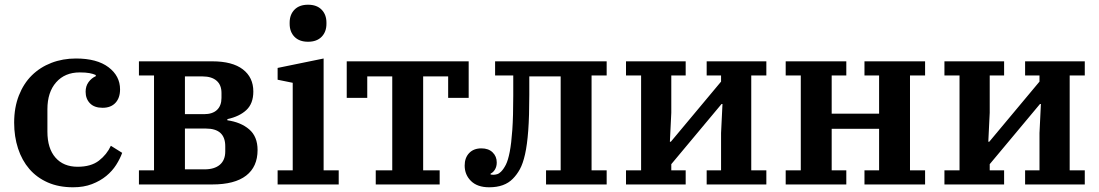

<svg xmlns="http://www.w3.org/2000/svg" viewBox="-20 -782 4660 814"><path d="M290 12Q229 12 182.5 -8.5Q136 -29 104.5 -65.5Q73 -102 56.5 -152.5Q40 -203 40 -262Q40 -326 60 -377Q80 -428 115 -462.5Q150 -497 198 -515.5Q246 -534 302 -534Q391 -534 440 -497Q489 -460 489 -403Q489 -367 469.5 -346Q450 -325 415 -325Q380 -325 361.5 -344Q343 -363 343 -393Q343 -417 355.5 -434Q368 -451 386 -459V-464Q375 -469 359.5 -472Q344 -475 318 -475Q255 -475 218 -433Q181 -391 181 -319V-224Q181 -153 215 -114Q249 -75 309 -75Q366 -75 399.5 -101Q433 -127 450 -164L498 -134Q489 -109 472.5 -83Q456 -57 430.5 -36Q405 -15 370 -1.5Q335 12 290 12Z M569 -60H633V-462H569V-522H880Q965 -522 1009.5 -488Q1054 -454 1054 -394Q1054 -343 1024.5 -315.5Q995 -288 944 -277V-272Q1001 -264 1036.5 -233.5Q1072 -203 1072 -146Q1072 -75 1023.5 -37.5Q975 0 880 0H569ZM847 -64Q889 -64 912 -83.5Q935 -103 935 -140V-162Q935 -237 853 -237H764V-64ZM845 -298Q881 -298 900 -316Q919 -334 919 -367V-388Q919 -422 898 -440Q877 -458 839 -458H764V-298Z M1286 -605Q1249 -605 1228.5 -626Q1208 -647 1208 -681V-686Q1208 -720 1228.5 -741Q1249 -762 1286 -762Q1323 -762 1343.5 -741Q1364 -720 1364 -686V-681Q1364 -647 1343.5 -626Q1323 -605 1286 -605ZM1157 -60H1221V-431L1157 -444V-494L1352 -534V-60H1416V0H1157Z M1573 -60H1643V-458H1537V-367H1450V-522H1967V-367H1880V-458H1774V-60H1844V0H1573Z M2054 12Q2004 12 1977 -14.5Q1950 -41 1950 -80Q1950 -113 1969 -133Q1988 -153 2021 -153Q2051 -153 2068.5 -136Q2086 -119 2086 -93Q2086 -76 2078.5 -63.5Q2071 -51 2060 -46V-42Q2064 -41 2071 -41Q2079 -41 2087.5 -43.5Q2096 -46 2104 -54Q2115 -65 2124.5 -83.5Q2134 -102 2141 -138Q2148 -174 2152 -231.5Q2156 -289 2156 -377V-462H2079V-522H2552V-462H2488V-60H2552V0H2295V-60H2357V-458H2224V-380Q2224 -289 2219.5 -228.5Q2215 -168 2206 -128Q2197 -88 2184 -64.5Q2171 -41 2154 -24Q2119 12 2054 12Z M2634 -60H2698V-462H2634V-522H2887V-462H2826V-304L2820 -181H2824L3037 -436V-462H2976V-522H3229V-462H3165V-60H3229V0H2976V-60H3037V-218L3043 -341H3039L2826 -86V-60H2887V0H2634Z M3311 -60H3375V-462H3311V-522H3568V-462H3506V-300H3707V-462H3645V-522H3902V-462H3838V-60H3902V0H3645V-60H3707V-236H3506V-60H3568V0H3311Z M3984 -60H4048V-462H3984V-522H4237V-462H4176V-304L4170 -181H4174L4387 -436V-462H4326V-522H4579V-462H4515V-60H4579V0H4326V-60H4387V-218L4393 -341H4389L4176 -86V-60H4237V0H3984Z"/></svg>

Font: IBM Plex Serif SemiBold
Style: Regular
Weight: 600
Designer: Mike Abbink, Paul van der Laan, Pieter van Rosmalen
Foundry: Bold Monday
Version: Version 2.5